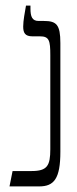

<svg xmlns="http://www.w3.org/2000/svg" viewBox="-20 -667 277 687"><path d="M14 0H120C173 0 196 -27 196 -124V-513C196 -579 182 -592 137 -592H118C95 -592 89 -608 89 -636V-647H73C69 -624 63 -593 63 -572C63 -549 70 -537 96 -537H123C156 -537 160 -522 160 -470V-133C160 -74 149 -55 93 -55H25Z"/></svg>

Font: Noto Serif Hebrew ExtraCondensed Light
Style: Regular
Weight: 300
Width: 2
Designer: Monotype Design Team
Foundry: Monotype Imaging Inc.
Version: Version 2.004